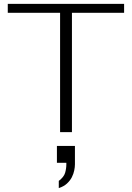

<svg xmlns="http://www.w3.org/2000/svg" viewBox="-20 -680 678 988"><path d="M289.2 0V-614.1H20V-660H618.6V-614.1H350.2V0ZM282.5 287.9V250.9Q308.7 231.2 315.1 209.2Q321.4 187.3 321.4 164.9V157.8H272.9V71.1H365.6V165.8Q365.6 179.5 362 197Q358.5 214.6 349.7 232Q340.9 249.3 324.5 264.5Q308.1 279.6 282.5 287.9Z"/></svg>

Font: Panamera Thin
Style: Regular
Weight: 100
Designer: Bastien Sozeau
Foundry: NBR — Bastien Sozeau
Version: Version 3.003;gftools[0.9.33]